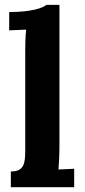

<svg xmlns="http://www.w3.org/2000/svg" viewBox="-20 -775 352 795"><path d="M226.1 -754.9H171.9C158.2 -742.2 110.8 -725.1 18.1 -725.1V-649.4L88.4 -652.3C85 -622.6 84.5 -588.9 84.5 -564.9V-153.8C84.5 -100.6 81.1 -64.9 24.9 -64.9V0H287.1V-76.2L222.2 -73.2C224.6 -103.5 226.1 -141.1 226.1 -160.6Z"/></svg>

Font: Parastoo
Style: Bold
Weight: 700
Foundry: Saber Rastikerdar (saber.rastikerdar@gmail.com)
Version: Version 2.0.1